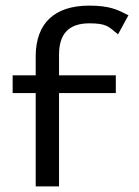

<svg xmlns="http://www.w3.org/2000/svg" viewBox="-20 -663 496 683"><path d="M25 -332H107V0H190V-332H392V-395H190V-468C190 -541 223 -580 298 -580C359 -580 366 -568 395 -545L400 -541L437 -609L432 -611C399 -628 370 -643 298 -643C172 -643 109 -579 107 -467V-395H25Z"/></svg>

Font: Charger Sport
Style: DfBdExt
Weight: 400
Designer: Jasper
Foundry: Cannot Into Space Fonts
Version: Version 1.1